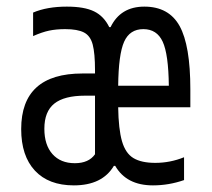

<svg xmlns="http://www.w3.org/2000/svg" viewBox="-20 -550 640 580"><path d="M203 10Q127 10 85.5 -34.5Q44 -79 44 -160Q44 -328 229 -328H267V-338Q267 -389 260 -415.5Q253 -442 233.5 -452Q214 -462 177 -462Q150 -462 128.5 -457.5Q107 -453 80 -441V-512Q122 -530 182 -530Q235 -530 264.5 -515.5Q294 -501 310 -468H314Q344 -530 416 -530Q490 -530 522.5 -471.5Q555 -413 555 -280V-226H337Q338 -160 348.5 -123.5Q359 -87 383 -72.5Q407 -58 449 -58Q494 -58 536 -75V-6Q490 10 442 10Q362 10 328 -49H324Q289 10 203 10ZM267 -261H237Q174 -261 144 -237Q114 -213 114 -161Q114 -112 138.5 -84.5Q163 -57 206 -57Q248 -57 267 -84ZM337 -291H490Q489 -386 471.5 -424Q454 -462 413 -462Q372 -462 355 -424Q338 -386 337 -291Z"/></svg>

Font: M PLUS Code Latin 60
Style: Regular
Weight: 400
Width: 7
Monospace: yes
Designer: Coji Morishita
Foundry: UNDERFOREST DESIGN
Version: Version 1.005; ttfautohint (v1.8.3)